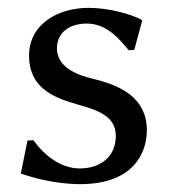

<svg xmlns="http://www.w3.org/2000/svg" viewBox="-20 -459 436 489"><path d="M50 -101 33 -17C90 3 146 10 184 10C322 10 354 -72 354 -127C354 -209 289 -241 218 -258C180 -267 125 -286 125 -336C125 -377 158 -399 201 -399C253 -399 285 -358 308 -331L322 -332L342 -406L340 -409C311 -424 256 -439 205 -439C131 -439 54 -400 54 -317C54 -237 114 -211 174 -194C232 -178 275 -162 275 -113C275 -60 236 -30 183 -30C135 -30 93 -63 65 -102Z"/></svg>

Font: Libertinus Sans
Style: Regular
Weight: 400
Designer: Philipp H. Poll, Khaled Hosny
Foundry: Caleb Maclennan
Version: Version 7.050;RELEASE